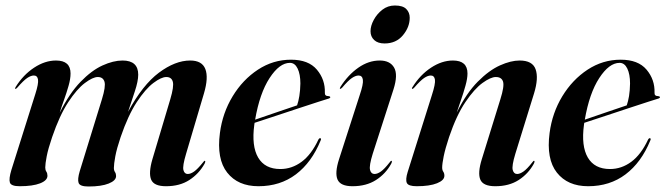

<svg xmlns="http://www.w3.org/2000/svg" viewBox="-20 -668 2419 698"><path d="M270 -46 350.5 -307Q365 -354 359.8 -371Q354.5 -388 335.5 -388Q317.5 -388 288.5 -366.2Q259.5 -344.5 228 -296.5Q196.5 -248.5 169.5 -169.5Q155 -127 149.8 -99.8Q144.5 -72.5 144.5 -59Q144.5 -50 148.5 -44Q152.5 -38 152.5 -29Q152.5 -12 125.8 -1.5Q99 9 51.5 9Q20.5 9 16 -4.2Q11.5 -17.5 21.5 -50.5L108.5 -326.5Q120.5 -364 118.2 -378.8Q116 -393.5 103 -393.5Q92.5 -393.5 79 -384.5Q65.5 -375.5 43 -349.5Q38.5 -344.5 36 -345Q33 -345.5 37 -352Q64.5 -396 104 -422Q143.5 -448 183.5 -448Q236.5 -448 236.5 -401Q236.5 -381 229.2 -355.8Q222 -330.5 212.8 -305Q203.5 -279.5 197 -258Q232.5 -329 272.8 -370.5Q313 -412 352.5 -430Q392 -448 425.5 -448Q482.5 -448 482.5 -396.5Q482.5 -373 470.2 -336Q458 -299 445.5 -261.5Q498.5 -359.5 557.8 -403.8Q617 -448 671.5 -448Q714.5 -448 726.5 -417Q738.5 -386 721.5 -328.5L656.5 -109Q643 -64 646.8 -49.8Q650.5 -35.5 662.5 -35.5Q673 -35.5 685.8 -44.5Q698.5 -53.5 717.5 -77Q722.5 -84 724.5 -83.5Q728.5 -82.5 723.5 -72.5Q703 -36 668.2 -13.5Q633.5 9 583.5 9Q539.5 9 529.5 -15Q519.5 -39 534 -89L599 -307Q613 -354 608.2 -371Q603.5 -388 584.5 -388Q566.5 -388 537.8 -366.5Q509 -345 477.2 -296.8Q445.5 -248.5 418.5 -169.5Q404.5 -128 399.2 -99.8Q394 -71.5 394 -57.5Q394 -48.5 398 -42.5Q402 -36.5 402 -28Q402 -11.5 375.2 -0.8Q348.5 10 301.5 10Q270.5 10 265.8 -3Q261 -16 270 -46Z M1145.5 -157Q1113 -77.5 1055.8 -34.2Q998.5 9 919.5 9Q845 9 806 -40.5Q767 -90 779.5 -184.5Q789 -257.5 825.8 -318Q862.5 -378.5 917.8 -414.8Q973 -451 1038 -451Q1101.5 -451 1132 -414.8Q1162.5 -378.5 1161 -331Q1160 -318.5 1174.5 -318.5Q1180 -318 1180.5 -315Q1181.5 -312 1176 -310Q1168.5 -308 1138.5 -298.2Q1108.5 -288.5 1067 -274.8Q1025.5 -261 982.5 -246.8Q939.5 -232.5 905.5 -221.5Q905 -218 904.5 -214.5Q894 -137 918.5 -95.2Q943 -53.5 999 -53.5Q1041 -53.5 1076.5 -79.8Q1112 -106 1137.5 -160.5Q1141 -166.5 1144.5 -165.5Q1149 -164.5 1145.5 -157ZM1034 -439.5Q996 -439.5 960 -384.2Q924 -329 907.5 -233Q945.5 -246 989.8 -261.2Q1034 -276.5 1060 -285Q1065 -299 1068.2 -318.8Q1071.5 -338.5 1072 -364.5Q1072 -398 1062 -418.8Q1052 -439.5 1034 -439.5Z M1378 -510Q1353.5 -510 1340.2 -522.5Q1327 -535 1327 -554.5Q1327 -574 1338.8 -595.8Q1350.5 -617.5 1370.2 -632.8Q1390 -648 1415.5 -648Q1444.5 -648 1457 -635.2Q1469.5 -622.5 1469.5 -603.5Q1469.5 -569.5 1444.8 -539.8Q1420 -510 1378 -510ZM1335 -109Q1321.5 -65.5 1325.2 -50.5Q1329 -35.5 1341.5 -35.5Q1352 -35.5 1364.8 -44.5Q1377.5 -53.5 1396 -77Q1401 -84 1403 -83.5Q1407 -82.5 1402 -72.5Q1382 -36 1346.8 -13.5Q1311.5 9 1261.5 9Q1218 9 1207.2 -15Q1196.5 -39 1212.5 -89L1287.5 -321.5Q1301.5 -362.5 1299.2 -378Q1297 -393.5 1283.5 -393.5Q1273 -393.5 1259.5 -384.5Q1246 -375.5 1224 -349.5Q1219 -344.5 1216.5 -345Q1214 -345.5 1217.5 -352Q1245.5 -396 1282.8 -422Q1320 -448 1360.5 -448Q1398 -448 1412.8 -422.2Q1427.5 -396.5 1410.5 -343Z M1479 -345Q1475.5 -346 1480 -352Q1507.5 -396 1547 -422Q1586.5 -448 1626.5 -448Q1679.5 -448 1679.5 -401Q1679.5 -382.5 1672.2 -356.5Q1665 -330.5 1655.8 -304.2Q1646.5 -278 1640.5 -259Q1676 -330 1717 -371.2Q1758 -412.5 1797.5 -430.2Q1837 -448 1869 -448Q1916 -448 1927.2 -416Q1938.5 -384 1921.5 -328.5L1853.5 -109Q1840 -64.5 1844 -50Q1848 -35.5 1860 -35.5Q1870 -35.5 1883 -44.5Q1896 -53.5 1914.5 -77Q1919.5 -84 1921.5 -83.5Q1925.5 -82.5 1920.5 -72.5Q1900.5 -36 1865.5 -13.5Q1830.5 9 1780.5 9Q1736.5 9 1726.2 -15Q1716 -39 1731.5 -89L1799 -307Q1814 -354.5 1808.8 -371.2Q1803.5 -388 1782.5 -388Q1764 -388 1734.2 -366.5Q1704.5 -345 1672 -297Q1639.5 -249 1612.5 -169.5Q1598.5 -127 1593 -99.8Q1587.5 -72.5 1587.5 -59Q1587.5 -49.5 1591.5 -43.8Q1595.5 -38 1595.5 -29Q1595.5 -12.5 1568.8 -1.8Q1542 9 1495 9Q1464.5 9 1459 -3Q1453.5 -15 1462 -42.5L1550 -322Q1563.5 -363.5 1561.2 -378.5Q1559 -393.5 1546 -393.5Q1535.5 -393.5 1522 -384.5Q1508.5 -375.5 1486 -349.5Q1481.5 -344.5 1479 -345Z M2344 -157Q2311.5 -77.5 2254.2 -34.2Q2197 9 2118 9Q2043.5 9 2004.5 -40.5Q1965.5 -90 1978 -184.5Q1987.5 -257.5 2024.2 -318Q2061 -378.5 2116.2 -414.8Q2171.5 -451 2236.5 -451Q2300 -451 2330.5 -414.8Q2361 -378.5 2359.5 -331Q2358.5 -318.5 2373 -318.5Q2378.5 -318 2379 -315Q2380 -312 2374.5 -310Q2367 -308 2337 -298.2Q2307 -288.5 2265.5 -274.8Q2224 -261 2181 -246.8Q2138 -232.5 2104 -221.5Q2103.5 -218 2103 -214.5Q2092.5 -137 2117 -95.2Q2141.5 -53.5 2197.5 -53.5Q2239.5 -53.5 2275 -79.8Q2310.5 -106 2336 -160.5Q2339.5 -166.5 2343 -165.5Q2347.5 -164.5 2344 -157ZM2232.5 -439.5Q2194.5 -439.5 2158.5 -384.2Q2122.5 -329 2106 -233Q2144 -246 2188.2 -261.2Q2232.5 -276.5 2258.5 -285Q2263.5 -299 2266.8 -318.8Q2270 -338.5 2270.5 -364.5Q2270.5 -398 2260.5 -418.8Q2250.5 -439.5 2232.5 -439.5Z"/></svg>

Font: Fraunces 144pt S000 SemiBold
Style: Italic
Weight: 600
Italic angle: -16°
Version: Version 1.000; ttfautohint (v1.8.3)